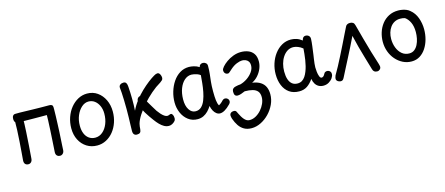

<svg xmlns="http://www.w3.org/2000/svg" viewBox="-52 -1159 4626 1998"><g transform="rotate(-15 2261.0 -160.0)"><path d="M472 4Q450 4 437.5 -9Q425 -22 426 -47Q427 -59 429 -93.5Q431 -128 434 -175.5Q437 -223 440 -277Q443 -331 445 -383.5Q447 -436 447 -479Q447 -502 459 -514.5Q471 -527 491 -527Q517 -527 526.5 -517Q536 -507 535 -484Q535 -448 533.5 -407Q532 -366 530.5 -324Q529 -282 527 -241Q525 -200 522.5 -163Q520 -126 518.5 -96Q517 -66 516 -45Q515 -23 502 -9.5Q489 4 472 4ZM130 4Q108 4 96 -9Q84 -22 85 -47Q88 -82 92 -134Q96 -186 100.5 -247Q105 -308 107.5 -369.5Q110 -431 110 -485Q110 -508 122 -520.5Q134 -533 154 -533Q180 -533 189.5 -522.5Q199 -512 199 -486Q198 -409 193.5 -331Q189 -253 184 -181Q179 -109 174 -48Q173 -23 160.5 -9.5Q148 4 130 4ZM132 -445Q116 -446 106.5 -458Q97 -470 97 -491Q97 -514 106.5 -526Q116 -538 132 -538Q151 -539 179 -538.5Q207 -538 242.5 -537Q278 -536 318.5 -535Q359 -534 404.5 -533.5Q450 -533 498 -533Q517 -533 526 -525Q535 -517 535 -497Q535 -472 523.5 -456Q512 -440 489 -441Q439 -441 391 -441Q343 -441 297.5 -441.5Q252 -442 210.5 -442.5Q169 -443 132 -445Z M1119 -299Q1119 -238 1100.5 -183.5Q1082 -129 1048.5 -87.5Q1015 -46 970 -22.5Q925 1 873 1Q810 1 761 -30Q712 -61 684 -115.5Q656 -170 656 -240Q656 -303 675.5 -359Q695 -415 729.5 -457.5Q764 -500 809.5 -524.5Q855 -549 907 -549Q970 -549 1017.5 -515.5Q1065 -482 1092 -425.5Q1119 -369 1119 -299ZM749 -244Q749 -195 764 -159Q779 -123 807.5 -103Q836 -83 874 -83Q918 -83 953 -112.5Q988 -142 1008 -191.5Q1028 -241 1028 -302Q1028 -349 1011 -386Q994 -423 965.5 -444Q937 -465 900 -465Q860 -465 825.5 -434.5Q791 -404 770 -354Q749 -304 749 -244Z M1355 -105Q1351 -91 1349.5 -75.5Q1348 -60 1347 -46Q1345 -23 1335 -12.5Q1325 -2 1301 -2Q1281 -2 1270 -14Q1259 -26 1259 -53Q1259 -77 1260.5 -114Q1262 -151 1263 -196Q1264 -241 1264 -287Q1264 -336 1262.5 -381Q1261 -426 1259 -462Q1257 -498 1254 -519Q1253 -539 1267.5 -550Q1282 -561 1303 -561Q1324 -561 1332.5 -546Q1341 -531 1342 -506Q1347 -437 1347.5 -370Q1348 -303 1344 -247Q1369 -300 1406 -347.5Q1443 -395 1484.5 -434.5Q1526 -474 1564.5 -503.5Q1603 -533 1631 -549Q1640 -555 1651 -559Q1662 -563 1669 -563Q1682 -563 1690 -553Q1698 -543 1702 -530Q1706 -517 1706 -506Q1706 -490 1696.5 -481Q1687 -472 1673 -462Q1621 -432 1569 -387Q1517 -342 1472.5 -291.5Q1428 -241 1397 -192.5Q1366 -144 1355 -105ZM1713 -37Q1699 -21 1681.5 -12Q1664 -3 1646 -3Q1619 -3 1595 -16.5Q1571 -30 1548.5 -53Q1526 -76 1505 -105Q1488 -128 1471 -152.5Q1454 -177 1439 -202Q1424 -227 1413 -250Q1412 -253 1408.5 -267Q1405 -281 1401.5 -299Q1398 -317 1398 -332Q1398 -355 1410 -368Q1422 -381 1438 -381Q1449 -381 1455.5 -373.5Q1462 -366 1466 -357Q1470 -348 1472 -341Q1479 -325 1494 -298.5Q1509 -272 1527 -243Q1545 -214 1560 -189Q1574 -169 1591 -150Q1608 -131 1625 -119.5Q1642 -108 1656 -108Q1666 -108 1677 -113Q1688 -118 1695 -118Q1706 -118 1714 -103.5Q1722 -89 1722 -70Q1723 -61 1720.5 -52Q1718 -43 1713 -37Z M1764 -223Q1764 -282 1781 -338.5Q1798 -395 1829 -441Q1860 -487 1904 -514.5Q1948 -542 2003 -542Q2026 -542 2056 -535Q2086 -528 2112 -511Q2116 -529 2127 -537Q2138 -545 2154 -545Q2171 -545 2185.5 -533Q2200 -521 2199 -500Q2199 -452 2194.5 -414Q2190 -376 2185.5 -334Q2181 -292 2181 -231Q2181 -173 2185.5 -134Q2190 -95 2203 -75Q2212 -80 2221 -86.5Q2230 -93 2238.5 -101Q2247 -109 2253 -116Q2259 -122 2266 -125Q2273 -128 2280 -128Q2297 -128 2309 -116.5Q2321 -105 2321 -88Q2321 -81 2317.5 -73Q2314 -65 2306 -57Q2273 -23 2245 -7Q2217 9 2194 9Q2173 9 2155 -4.5Q2137 -18 2124.5 -41.5Q2112 -65 2106 -94Q2089 -66 2066.5 -43Q2044 -20 2016 -6.5Q1988 7 1953 7Q1895 7 1852 -26Q1809 -59 1786.5 -111.5Q1764 -164 1764 -223ZM1858 -232Q1857 -162 1884 -120Q1911 -78 1954 -78Q1991 -78 2016 -102Q2041 -126 2056.5 -165.5Q2072 -205 2081 -251.5Q2090 -298 2094.5 -344Q2099 -390 2102 -427Q2089 -438 2071.5 -444.5Q2054 -451 2037 -454.5Q2020 -458 2007 -458Q1966 -458 1932.5 -429Q1899 -400 1879 -349Q1859 -298 1858 -232Z M2472 243Q2425 243 2391.5 224Q2358 205 2335.5 171.5Q2313 138 2298 95Q2295 85 2293 75.5Q2291 66 2291 59Q2291 47 2296.5 39Q2302 31 2312 26.5Q2322 22 2336 22Q2356 22 2363 37Q2368 47 2375.5 62.5Q2383 78 2393 95Q2403 112 2415 126Q2427 140 2441 148Q2455 156 2472 156Q2507 156 2539.5 138Q2572 120 2598 90.5Q2624 61 2639.5 26Q2655 -9 2655 -43Q2655 -83 2636.5 -105.5Q2618 -128 2583 -137.5Q2548 -147 2499 -147Q2477 -137 2455.5 -130Q2434 -123 2417 -123Q2401 -123 2391 -134Q2381 -145 2381 -173Q2381 -193 2391.5 -204.5Q2402 -216 2422 -220Q2439 -224 2449 -225.5Q2459 -227 2474 -228Q2515 -239 2551 -264Q2587 -289 2610 -322Q2633 -355 2633 -390Q2633 -418 2621.5 -434Q2610 -450 2592 -457Q2574 -464 2555 -464Q2532 -464 2497.5 -450.5Q2463 -437 2430 -408Q2408 -389 2398 -379.5Q2388 -370 2378 -370Q2372 -370 2362.5 -373.5Q2353 -377 2345.5 -387Q2338 -397 2338 -415Q2338 -430 2358 -453Q2377 -475 2409 -498Q2441 -521 2482 -536.5Q2523 -552 2566 -552Q2607 -552 2642.5 -538.5Q2678 -525 2700 -494Q2722 -463 2722 -410Q2722 -371 2706 -332.5Q2690 -294 2662 -262.5Q2634 -231 2597 -213Q2652 -205 2685.5 -183Q2719 -161 2734 -127Q2749 -93 2749 -49Q2749 7 2725 59Q2701 111 2661 152.5Q2621 194 2571.5 218.5Q2522 243 2472 243Z M2856 -234Q2856 -293 2874 -348.5Q2892 -404 2925 -448Q2958 -492 3002.5 -517.5Q3047 -543 3100 -543Q3130 -543 3160.5 -533.5Q3191 -524 3220 -501Q3225 -523 3234.5 -532.5Q3244 -542 3260 -542Q3280 -542 3294 -529.5Q3308 -517 3307 -494Q3306 -463 3300 -417.5Q3294 -372 3288 -327Q3286 -313 3282 -287.5Q3278 -262 3275.5 -237Q3273 -212 3273 -197Q3273 -178 3276 -149.5Q3279 -121 3287.5 -99Q3296 -77 3310 -77Q3321 -77 3330 -85Q3339 -93 3347 -109Q3352 -120 3361.5 -124.5Q3371 -129 3381 -129Q3392 -129 3402 -123.5Q3412 -118 3417.5 -108.5Q3423 -99 3422 -85Q3422 -66 3407 -44Q3392 -22 3366 -6.5Q3340 9 3307 9Q3279 9 3257 -3Q3235 -15 3221 -37.5Q3207 -60 3202 -92Q3172 -48 3136 -23.5Q3100 1 3050 1Q2986 1 2943 -29.5Q2900 -60 2878 -113Q2856 -166 2856 -234ZM2949 -238Q2949 -189 2960.5 -154.5Q2972 -120 2995 -101.5Q3018 -83 3053 -83Q3081 -83 3101 -95.5Q3121 -108 3136 -130Q3151 -152 3162 -181Q3172 -206 3179.5 -236Q3187 -266 3192 -298.5Q3197 -331 3200 -362Q3203 -393 3205 -419Q3181 -439 3153.5 -449.5Q3126 -460 3104 -460Q3068 -460 3039.5 -441.5Q3011 -423 2990.5 -391.5Q2970 -360 2959.5 -320.5Q2949 -281 2949 -238Z M3921 -59Q3925 -45 3926 -38Q3927 -31 3927 -26Q3927 -13 3915 -1.5Q3903 10 3886 10Q3866 10 3854.5 1Q3843 -8 3838 -26Q3819 -91 3799.5 -156.5Q3780 -222 3762.5 -287Q3745 -352 3731 -414Q3705 -360 3679 -308Q3653 -256 3627 -206Q3601 -156 3577 -109Q3553 -62 3531 -19Q3524 -5 3516 3Q3508 11 3494 11Q3484 11 3472.5 6.5Q3461 2 3453.5 -6.5Q3446 -15 3446 -26Q3446 -31 3448 -41Q3450 -51 3455 -62Q3477 -99 3502.5 -146.5Q3528 -194 3554.5 -246.5Q3581 -299 3606.5 -350.5Q3632 -402 3653.5 -446.5Q3675 -491 3691 -522Q3696 -535 3708 -543Q3720 -551 3740 -551Q3760 -551 3773 -542Q3786 -533 3791 -511Q3811 -436 3832.5 -357Q3854 -278 3876.5 -202Q3899 -126 3921 -59Z M4258 -546Q4281 -546 4304 -541.5Q4327 -537 4347 -528.5Q4367 -520 4381 -507Q4427 -470 4448.5 -411Q4470 -352 4470 -287Q4470 -232 4456 -180.5Q4442 -129 4415 -87.5Q4388 -46 4349 -21.5Q4310 3 4260 3Q4209 3 4165.5 -19Q4122 -41 4089 -79Q4056 -117 4038 -166.5Q4020 -216 4020 -271Q4020 -323 4035.5 -372Q4051 -421 4081.5 -460.5Q4112 -500 4156.5 -523Q4201 -546 4258 -546ZM4112 -278Q4112 -228 4129 -183.5Q4146 -139 4178.5 -111.5Q4211 -84 4257 -84Q4289 -84 4312 -101.5Q4335 -119 4350 -148.5Q4365 -178 4372 -213Q4379 -248 4379 -282Q4379 -343 4359.5 -385.5Q4340 -428 4307 -451Q4294 -455 4281.5 -456.5Q4269 -458 4256 -458Q4222 -458 4195 -443.5Q4168 -429 4149.5 -403.5Q4131 -378 4121.5 -346Q4112 -314 4112 -278Z"/></g></svg>

Font: Playpen Sans
Style: Regular
Weight: 400
Designer: Laura Meseguer, Veronika Burian, José Scaglione, Kostas Bartsokas, Vera Evstafieva, Tom Grace, Yorlmar Campos
Foundry: TypeTogether
Version: Version 2.000